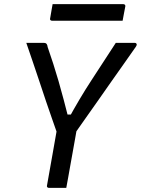

<svg xmlns="http://www.w3.org/2000/svg" viewBox="-20 -907 680 927"><path d="M300 0Q286 0 272 0Q258 0 244.5 0Q231 0 216 0Q213 0 210.5 -1.5Q208 -3 207 -5.5Q206 -8 207 -12Q220 -86 233.5 -161.5Q247 -237 260 -312L355 -308Q349 -275 343 -239.5Q337 -204 330.5 -169.5Q324 -135 318 -100Q313 -74 309 -49Q305 -24 300 0ZM107 -700Q129 -700 150 -700Q171 -700 191 -700Q197 -700 200.5 -698.5Q204 -697 206.5 -692.5Q209 -688 210 -680Q224 -640 237 -599.5Q250 -559 262.5 -516Q275 -473 287.5 -425.5Q300 -378 314 -323L284 -354H345L305 -323Q336 -380 364.5 -428Q393 -476 421.5 -519.5Q450 -563 478.5 -607Q507 -651 539 -700Q562 -700 586 -700Q610 -700 632 -700Q637 -700 639.5 -695Q642 -690 635 -680Q606 -638 576 -596Q546 -554 516 -511Q486 -468 455.5 -424.5Q425 -381 394.5 -338Q364 -295 334 -252Q308 -252 293.5 -252Q279 -252 271.5 -253.5Q264 -255 261 -257.5Q258 -260 256 -263Q246 -292 232 -331.5Q218 -371 202.5 -417Q187 -463 171 -511.5Q155 -560 138.5 -608Q122 -656 107 -700ZM234 -887H575Q580 -887 583 -884Q586 -881 585 -876Q582 -859 578.5 -842Q575 -825 572 -807H231Q228 -807 225.5 -808.5Q223 -810 222 -812.5Q221 -815 222 -818Q225 -836 228 -853Q231 -870 234 -887Z"/></svg>

Font: Rec Mono Linear
Style: Italic
Weight: 400
Italic angle: -10°
Monospace: yes
Version: Version 1.085; ttfautohint (v1.8.4.7-5d5b)